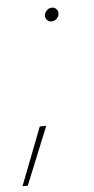

<svg xmlns="http://www.w3.org/2000/svg" viewBox="-50 -550 357 727"><g transform="rotate(-5 128.5 -186.0)"><path d="M5.9 145.5 90.8 -74.2H115.2L25.9 145.5ZM169.9 -466.3Q159.2 -466.3 152.1 -474.6Q145 -482.9 147 -493.7Q148.9 -503.9 157.2 -511Q165.5 -518.1 175.3 -518.1Q186.5 -518.1 193.4 -510Q200.2 -502 198.2 -490.7Q196.8 -480.5 188.5 -473.4Q180.2 -466.3 169.9 -466.3Z"/></g></svg>

Font: Inter Tight Thin
Style: Italic
Weight: 250
Italic angle: -9.39999°
Designer: Rasmus Andersson
Foundry: rsms
Version: Version 3.004